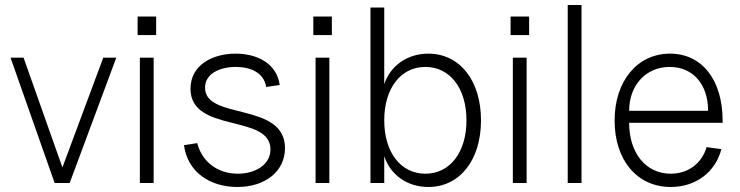

<svg xmlns="http://www.w3.org/2000/svg" viewBox="-20 -730 2953 766"><path d="M198 0H258L444 -500H392L229 -62L74 -500H22Z M538 0H593V-500H538ZM529 -590H603V-664H529Z M927 16C1039 16 1117 -47 1117 -139C1117 -325 798 -249 798 -380C798 -437 858 -463 921 -463C980 -463 1033 -440 1042 -383L1096 -391C1084 -477 1006 -516 920 -516C827 -516 740 -470 740 -376C740 -197 1059 -277 1059 -134C1059 -71 996 -37 929 -37C850 -37 786 -83 767 -159L714 -151C728 -44 817 16 927 16Z M1239 0H1294V-500H1239ZM1230 -590H1304V-664H1230Z M1689 16C1814 16 1899 -91 1899 -250C1899 -409 1814 -516 1689 -516C1604 -516 1537 -467 1513 -394V-700H1458V0H1513V-107C1537 -33 1604 16 1689 16ZM1677 -37C1579 -37 1513 -122 1513 -250C1513 -378 1579 -463 1677 -463C1775 -463 1841 -378 1841 -250C1841 -122 1775 -37 1677 -37Z M2026 0H2081V-500H2026ZM2017 -590H2091V-664H2017Z M2245 0H2300V-710H2245Z M2656 16C2756 16 2834 -43 2858 -135L2799 -143C2780 -78 2725 -37 2656 -37C2557 -37 2490 -119 2490 -240H2863V-248C2863 -411 2781 -516 2653 -516C2523 -516 2432 -407 2432 -249C2432 -91 2522 16 2656 16ZM2805 -288H2490C2490 -390 2557 -463 2652 -463C2744 -463 2805 -394 2805 -288Z"/></svg>

Font: Uncut Sans Light
Style: Regular
Weight: 300
Designer: Kasper Nordkvist
Foundry: UNCUT.wtf
Version: Version 1.304;Glyphs 3.2 (3246)